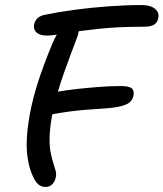

<svg xmlns="http://www.w3.org/2000/svg" viewBox="-20 -730 648 761"><path d="M160 11Q140 11 126 -5Q112 -21 99 -61Q91 -88 87.5 -121Q84 -154 87.5 -198Q91 -242 103 -302Q112 -344 125 -386.5Q138 -429 154 -472Q170 -515 187 -556Q206 -601 226 -620Q246 -639 272 -639Q291 -639 292.5 -624.5Q294 -610 288 -588Q277 -559 262.5 -520.5Q248 -482 233 -439.5Q218 -397 205.5 -353.5Q193 -310 186 -270Q177 -220 176.5 -184Q176 -148 181 -124Q186 -100 191.5 -83Q197 -66 200.5 -53Q204 -40 201 -27Q198 -11 187.5 0Q177 11 160 11ZM198 -279Q166 -272 150.5 -277Q135 -282 131 -292Q127 -302 129 -311Q132 -326 140 -336.5Q148 -347 162.5 -354.5Q177 -362 199 -365Q238 -372 282.5 -377Q327 -382 372.5 -385.5Q418 -389 459 -389Q491 -389 502 -380Q513 -371 509 -351Q504 -326 479 -315.5Q454 -305 406 -301Q358 -298 321.5 -295Q285 -292 255.5 -288Q226 -284 198 -279ZM166 -589Q147 -589 134.5 -595Q122 -601 117.5 -611Q113 -621 115 -632Q118 -647 128 -657Q138 -667 156 -671Q208 -682 274.5 -691Q341 -700 411 -705Q481 -710 540 -710Q564 -710 580 -703.5Q596 -697 603.5 -685Q611 -673 607 -657Q604 -641 591 -632.5Q578 -624 550 -624Q446 -624 368 -615.5Q290 -607 239 -598Q188 -589 166 -589Z"/></svg>

Font: Shantell Sans
Style: Italic
Weight: 400
Italic angle: -11°
Designer: Stephen Nixon, Anya Danilova, Shantell Martin
Foundry: Arrow Type
Version: Version 1.011;[c5ecc13dd]